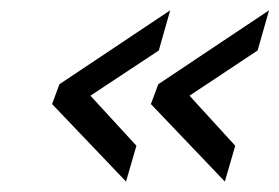

<svg xmlns="http://www.w3.org/2000/svg" viewBox="-20 -429 537 369"><path d="M307.1 -409.2 285.2 -332 153.8 -245.1 242.2 -148.9 222.2 -80.1 80.1 -229 94.2 -267.1ZM497.1 -409.2 475.1 -332 344.2 -245.1 432.1 -148.9 412.1 -80.1 270 -229 284.2 -267.1Z"/></svg>

Font: TitilliumWeb-Italic
Style: Italic
Weight: 400
Italic angle: -13°
Version: Version 1.001;PS 57.000;hotconv 1.0.70;makeotf.lib2.5.55311